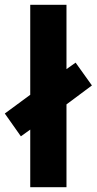

<svg xmlns="http://www.w3.org/2000/svg" viewBox="-42 -780 403 800"><path d="M84 0V-240L45 -212L-22 -307L84 -385V-760H235V-492L273 -519L341 -424L235 -345V0Z"/></svg>

Font: Noto Sans Myanmar Condensed ExtraBold
Style: Regular
Weight: 800
Width: 3
Designer: Monotype Design Team
Foundry: Monotype Imaging Inc.
Version: Version 2.107; ttfautohint (v1.8.4.7-5d5b)